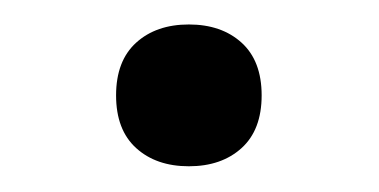

<svg xmlns="http://www.w3.org/2000/svg" viewBox="-20 -326 302 153"><path d="M130.5 -306.5Q156.5 -306.5 172.5 -292Q188.5 -277.5 188.5 -250Q188.5 -222.5 172.5 -208Q156.5 -193.5 130.5 -193.5Q104.5 -193.5 88.5 -208Q72.5 -222.5 72.5 -250Q72.5 -277.5 88.5 -292Q104.5 -306.5 130.5 -306.5Z"/></svg>

Font: Newsreader 9pt Light
Style: Regular
Weight: 300
Designer: Hugues Gentile
Foundry: Production Type
Version: Version 1.003